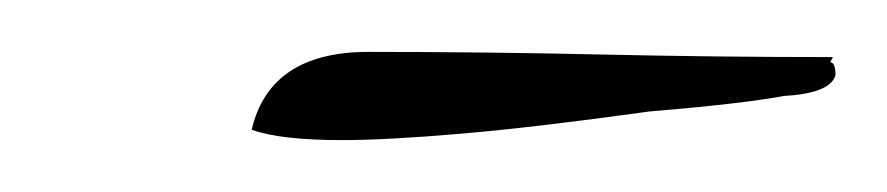

<svg xmlns="http://www.w3.org/2000/svg" viewBox="-20 -212 342 74"><path d="M112 -158Q88 -158 77 -162Q84 -192 122 -192Q167 -192 211.5 -191Q256 -190 301 -190L300 -188Q302 -188 302 -183Q300 -176 282 -175Q266 -172 230 -169Q187 -163 158 -160.5Q129 -158 112 -158Z"/></svg>

Font: Grey Qo
Style: Regular
Weight: 400
Designer: Robert E. Leuschke
Foundry: Robert E. Leuschke
Version: Version 2.010